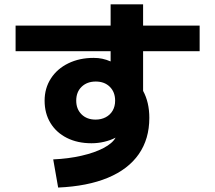

<svg xmlns="http://www.w3.org/2000/svg" viewBox="-20 -801 978 872"><path d="M504.9 -175.8Q481.4 -163.6 453.1 -157Q424.8 -150.4 395.5 -150.4Q332 -150.4 283.9 -174.6Q235.8 -198.7 209.2 -242.4Q182.6 -286.1 182.6 -343.8Q182.6 -400.4 211.2 -444.6Q239.7 -488.8 290.3 -513.4Q340.8 -538.1 405.3 -538.1Q426.8 -538.1 444.8 -534.2Q462.9 -530.3 482.4 -522V-568.4H50.8V-684.6H482.4V-781.2H629.9V-684.6H886.7V-568.4H629.9V-388.2Q658.2 -336.4 658.2 -265.6Q658.2 -169.9 610.4 -101.1Q562.5 -32.2 470 6.3Q377.4 44.9 244.1 50.8L221.7 -77.1Q291 -80.1 350.3 -93.8Q409.7 -107.4 450.2 -128.7Q490.7 -149.9 504.9 -175.8ZM502.9 -343.8Q502.9 -382.8 478.8 -406.7Q454.6 -430.7 415 -430.7Q375.5 -430.7 350.8 -407Q326.2 -383.3 326.2 -343.8Q326.2 -305.7 350.3 -281.7Q374.5 -257.8 414.1 -257.8Q439.5 -257.8 459.7 -268.3Q480 -278.8 491.5 -298.3Q502.9 -317.9 502.9 -343.8Z"/></svg>

Font: Pretendard JP ExtraBold
Style: Regular
Weight: 800
Designer: Base glyphs from Inter by Rasmus Andersson; Hangeul glyphs from Noto Sans CJK(Source Han Sans) by Jang Soo-young and Kan
Foundry: Kil Hyung-jin
Version: Version 1.309